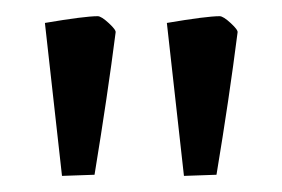

<svg xmlns="http://www.w3.org/2000/svg" viewBox="-20 -705 347 236"><path d="M56.2 -488.8 35.2 -676.8Q84 -685.1 100.1 -685.1Q104.5 -685.1 113.8 -676.5Q123 -668 122.1 -665Q112.3 -588.4 96.2 -490.2ZM206.1 -488.8 185.1 -676.8Q233.9 -685.1 250 -685.1Q254.4 -685.1 263.7 -676.5Q272.9 -668 272 -665Q261.7 -584 246.1 -490.2Z"/></svg>

Font: Grenze
Style: Regular
Weight: 400
Designer: Renata Polastri
Foundry: Omnibus-Type
Version: Version 1.002;PS 001.002;hotconv 1.0.88;makeotf.lib2.5.64775